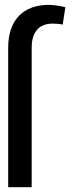

<svg xmlns="http://www.w3.org/2000/svg" viewBox="-20 -781 307 801"><path d="M112.2 0V-583.1C112.2 -645.6 142 -682.5 198.9 -682.5C215.9 -682.5 230.1 -681.1 241.5 -678.3L252.8 -750.7C230.1 -756.4 206 -760.7 183.2 -760.7C78.1 -760.7 14.2 -698.2 14.2 -583.1V0Z"/></svg>

Font: Magic Ui Pro
Style: Regular
Weight: 400
Designer: Stefan Endress, Andreas Faust
Version: Version 1.000;FEAKit 1.0